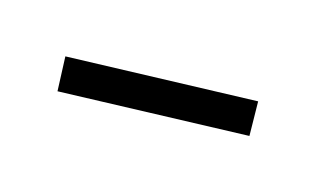

<svg xmlns="http://www.w3.org/2000/svg" viewBox="-28 -382 345 211"><g transform="rotate(20 144.5 -276.5)"><path d="M35 -283 251 -309 255 -270 40 -244Z"/></g></svg>

Font: Piazzolla SC ExtraLight
Style: Regular
Weight: 200
Designer: Juan Pablo del Peral
Foundry: Huerta Tipografica
Version: Version 1.330